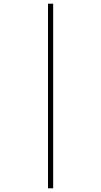

<svg xmlns="http://www.w3.org/2000/svg" viewBox="-20 -780 549 1040"><path d="M240 240V-760H268V240Z"/></svg>

Font: Noto Serif Hebrew SemiCondensed Thin
Style: Regular
Weight: 100
Width: 4
Designer: Monotype Design Team
Foundry: Monotype Imaging Inc.
Version: Version 2.004; ttfautohint (v1.8.4.7-5d5b)